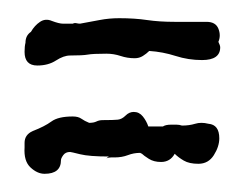

<svg xmlns="http://www.w3.org/2000/svg" viewBox="-20 -283 276 211"><path d="M21 -211Q7 -211 7 -226Q7 -232 8 -236Q8 -244 14 -248Q18 -255 24 -259Q30 -263 37 -260Q45 -257 49 -257Q53 -257 60 -257Q62 -258 64 -257.5Q66 -257 68 -257Q79 -259 89.5 -261Q100 -263 111 -263Q128 -263 141.5 -261Q155 -259 172 -259H207Q217 -259 220 -251.5Q223 -244 220 -237Q222 -233 222 -231Q222 -217 202 -217Q187 -217 173 -221.5Q159 -226 144 -227Q141 -224 137 -221.5Q133 -219 128 -219Q120 -219 112.5 -221.5Q105 -224 97 -224Q82 -224 76.5 -223Q71 -222 57 -222Q50 -222 41.5 -216.5Q33 -211 21 -211ZM198 -103Q188 -103 182 -106.5Q176 -110 172 -114Q167 -105 157 -105Q149 -105 143.5 -108.5Q138 -112 136 -114L134 -115Q127 -115 120.5 -112.5Q114 -110 106 -110Q105 -110 102 -110Q99 -110 97 -109Q99 -111 100 -111Q78 -111 68 -113.5Q58 -116 57 -116Q52 -116 49.5 -112.5Q47 -109 47 -107Q47 -92 29 -92Q21 -92 13.5 -99Q6 -106 7 -121V-126Q7 -135 16 -139Q29 -144 36.5 -149.5Q44 -155 60 -155Q66 -155 69.5 -152.5Q73 -150 78 -148Q83 -148 86 -149.5Q89 -151 93 -151Q105 -151 109.5 -151.5Q114 -152 118 -156Q122 -160 127 -160Q133 -160 137 -155Q141 -150 143 -144H159Q162 -146 168 -146Q171 -146 174 -146Q177 -146 180 -145Q188 -145 194.5 -147Q201 -149 209 -147Q221 -146 221 -131Q221 -122 215 -112.5Q209 -103 198 -103Z"/></svg>

Font: Are You Serious
Style: Regular
Weight: 400
Designer: Robert E. Leuschke
Foundry: Robert E. Leuschke
Version: Version 1.100